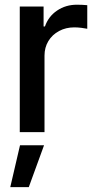

<svg xmlns="http://www.w3.org/2000/svg" viewBox="-20 -558 403 811"><path d="M63.5 -530.3H164.1V-446.3H169.9Q184.6 -488.8 221.2 -513.4Q257.8 -538.1 304.7 -538.1Q327.1 -538.1 348.6 -536.1V-436.5Q339.8 -438.5 324 -440.4Q308.1 -442.4 293.9 -442.4Q258.3 -442.4 229.5 -427Q200.7 -411.6 184.3 -384.5Q168 -357.4 168 -323.2V0H63.5ZM64.5 55.7H166L101.6 232.4H23.4Z"/></svg>

Font: WEMIX Pretendard Medium
Style: Regular
Weight: 500
Designer: Base glyphs from Inter by Rasmus Andersson; Hangeul glyphs from Noto Sans CJK(Source Han Sans) by Jang Soo-young and Kan
Foundry: Kil Hyung-jin
Version: Version 1.000